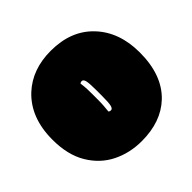

<svg xmlns="http://www.w3.org/2000/svg" viewBox="-166 -810 989 989"><g transform="rotate(-45 329.0 -315.5)"><path d="M331.5 15.6Q471.7 15.6 555.2 -63Q647 -149.9 647 -314.9Q647 -463.4 561.3 -554.4Q475.6 -645.5 328.6 -645.5Q193.4 -645.5 107.4 -565.9Q10.7 -475.6 10.7 -314.9Q10.7 -204.1 55.2 -130.1Q99.6 -56.2 172.1 -20.3Q244.6 15.6 331.5 15.6ZM351.1 -336.9V-294.4Q351.1 -245.6 346.7 -227.3Q342.3 -209 330.6 -209Q323.2 -209 317.4 -213.9L318.4 -225.6Q319.3 -236.3 320.8 -251.5Q322.3 -266.6 322.3 -299.8V-331.5Q322.3 -379.4 320.3 -394Q318.4 -408.7 317.4 -417.5Q323.2 -422.4 330.6 -422.4Q342.3 -422.4 346.7 -404.1Q351.1 -385.7 351.1 -336.9Z"/></g></svg>

Font: Friends & Family
Style: Regular
Weight: 400
Designer: Sarang Kulkarni, Maithili Shingre, Noopur Datye
Foundry: Ek Type
Version: Version 1.000;hotconv 1.0.117;makeotfexe 2.5.65602